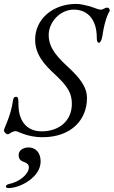

<svg xmlns="http://www.w3.org/2000/svg" viewBox="-34 -684 579 978"><path d="M182 15C329 15 409 -74 409 -184C409 -240 375 -286 307 -348C239 -411 214 -453 214 -506C214 -570 271 -635 342 -635C412 -635 459 -585 459 -492C459 -477 461 -466 471 -466C475 -466 484 -478 487 -498C502 -601 525 -626 525 -629C525 -634 523 -645 513 -645C506 -645 501 -643 496 -640C491 -637 486 -635 477 -635C467 -635 449 -644 423 -652C400 -658 375 -664 354 -664C236 -664 145 -588 145 -482C145 -406 192 -354 249 -302C313 -242 332 -207 332 -155C332 -66 264 -15 179 -15C96 -15 60 -75 60 -152C60 -179 59 -191 48 -191C38 -191 34 -185 32 -171C21 -92 -14 -31 -14 -19C-14 -11 -1 0 5 0C10 0 17 -5 25 -10C32 -13 39 -16 46 -16C50 -16 62 -11 79 -4C113 9 148 15 182 15ZM10 274C67 274 173 220 173 138C173 89 143 67 112 67C84 67 61 82 61 105C61 129 74 136 88 141C102 146 113 153 113 168C113 205 61 244 13 253C2 255 -4 261 -4 266C-4 270 0 274 10 274Z"/></svg>

Font: EB Garamond
Style: Italic
Weight: 400
Italic angle: -17.2°
Designer: Georg Duffner and Octavio Pardo
Foundry: Georg Duffner
Version: Version 1.000;PS 001.000;hotconv 1.0.88;makeotf.lib2.5.64775